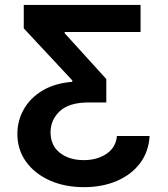

<svg xmlns="http://www.w3.org/2000/svg" viewBox="-20 -566 678 777"><path d="M319.8 191.4Q242.2 191.4 181.2 164.1Q120.1 136.7 85.2 88.1Q50.3 39.6 50.3 -24.4Q50.3 -77.1 75.9 -123Q101.6 -168.9 151.1 -199Q200.7 -229 272.5 -234.9V-240.7L76.2 -451.2V-545.9H548.8V-436.5H241.7V-431.6L410.2 -246.1V-151.4H339.4Q259.8 -151.4 222.2 -116.2Q184.6 -81.1 184.6 -30.8Q184.6 22.9 222.4 52.5Q260.3 82 318.4 82Q373.5 82 411.4 56.2Q449.2 30.3 453.1 -15.6H585.4Q582 47.4 547.1 94Q512.2 140.6 453.4 166Q394.5 191.4 319.8 191.4Z"/></svg>

Font: Inter-SemiBold
Style: Regular
Weight: 600
Designer: Rasmus Andersson
Foundry: rsms
Version: Version 4.000;git-a52131595